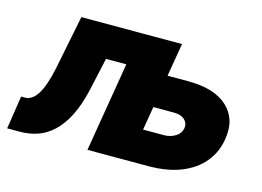

<svg xmlns="http://www.w3.org/2000/svg" viewBox="-78 -686 1129 827"><g transform="rotate(15 486.0 -272.5)"><path d="M29.8 -147.7H46.9Q78.8 -147.7 102.6 -185.4Q126.4 -223 143.5 -304L191.8 -545.5H640.6L615.8 -397.7H708.8Q825.3 -397.7 883.2 -344.1Q912.3 -317.1 923.3 -280.9Q934.3 -244.7 926.1 -196Q920.1 -160.9 905.7 -132.6Q891.3 -104.4 870.6 -82.7Q849.8 -61.1 823.7 -45.3Q797.6 -29.5 768.1 -19.5Q738.6 -9.6 706.5 -4.8Q674.4 0 642 0H365.1L431.5 -399.1H340.9L308.2 -251.4Q292.3 -181.8 267.9 -133.7Q243.6 -85.6 212.2 -55.9Q180.8 -26.3 143.5 -13.1Q106.2 0 63.9 0H7.1ZM573.9 -146.3H666.2Q681.8 -146.3 695.1 -150.2Q708.5 -154.1 718.9 -160.9Q729.4 -167.6 736 -177Q742.5 -186.4 744.3 -197.4Q746.4 -209.2 742.9 -219.1Q739.3 -229 731.4 -236.3Q723.4 -243.6 711.5 -247.5Q699.6 -251.4 684.7 -251.4H591.6Z"/></g></svg>

Font: Inter P Black
Style: Italic
Weight: 900
Italic angle: -9.40001°
Designer: Rasmus Andersson
Foundry: rsms
Version: Version 3.018;git-588b23468